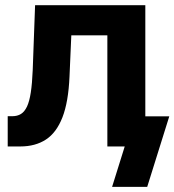

<svg xmlns="http://www.w3.org/2000/svg" viewBox="-20 -566 674 742"><path d="M9.8 0V-116.9H27.2Q46.9 -116.9 60.9 -125.5Q74.9 -134.2 84.4 -154.3Q93.8 -174.4 99 -208.7Q104.3 -243.1 106.4 -294.3L115.6 -545.9H541.6V0H394.9V-429.5H255.6L248.6 -269.8Q244.4 -171.8 221.3 -112.5Q198.2 -53.2 157.3 -26.6Q116.4 0 58.3 0ZM413.2 156.2 462 0H422.1V-116.4H634.2L548.9 156.2Z"/></svg>

Font: Inter Variable LoSnoCo
Style: Regular
Weight: 400
Designer: Rasmus Andersson
Foundry: rsms
Version: Version 4.000;git-a52131595; featfreeze: case,dlig,ss01,ss02